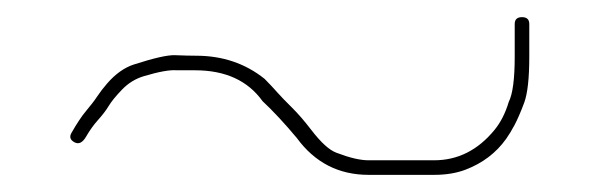

<svg xmlns="http://www.w3.org/2000/svg" viewBox="-20 -377 687 224"><path d="M66.9 -211C71.9 -208.3 76.4 -210.6 80.5 -217.7C84.6 -224.8 89 -231 93.9 -236.5C99.6 -242.8 103.9 -248.5 106.9 -253.5C109.9 -258.5 115 -264.8 122.3 -272.4C129.5 -279.9 137.9 -285.1 147.4 -288C165.4 -293.4 178.1 -295.7 186.3 -295H207.5C242.9 -295 269.1 -283 286.3 -259C298.8 -247.3 312.1 -233 326.3 -216C347.3 -187.3 375.2 -173 410 -173H486.5C500.3 -173 512.5 -175 523 -179C543 -186.6 558.8 -198.6 570.5 -215C573.8 -219.7 577.2 -225.2 580.5 -231.5C583.8 -237.8 587.5 -246.3 591.5 -257C595.5 -267.7 597.5 -285.7 597.5 -311V-349C597.5 -354.3 594.7 -357 589 -357C583.3 -357 580.5 -354.3 580.5 -349V-311C580.5 -285 578.2 -267.3 573.5 -258C569.6 -245 564.1 -234.2 557 -225.5C537.6 -201.8 514.1 -190 486.5 -190H410C400.3 -190 387.8 -192.9 372.5 -198.8C364.1 -201.9 354.4 -210.8 343.1 -225.5C335.2 -235.8 327.7 -244.5 320.6 -251.5C313.5 -258.5 307.9 -264.3 303.7 -269C299.6 -273.7 294.6 -279 288.7 -285C266.2 -303 239.6 -312 208.7 -312C202.9 -312 194.8 -312.2 184.4 -312.6C175.6 -313 159.6 -309.3 136 -301.7C125 -298.1 114.6 -290.7 104.9 -279.5C100.6 -274.5 96.7 -269.5 93.4 -264.5C90.1 -259.5 85.8 -254 80.7 -247.9C75.5 -241.8 69.8 -233.2 63.4 -222C60.7 -217.3 61.9 -213.7 66.9 -211Z"/></svg>

Font: Proton
Style: BkExt
Weight: 500
Version: Version 1.017